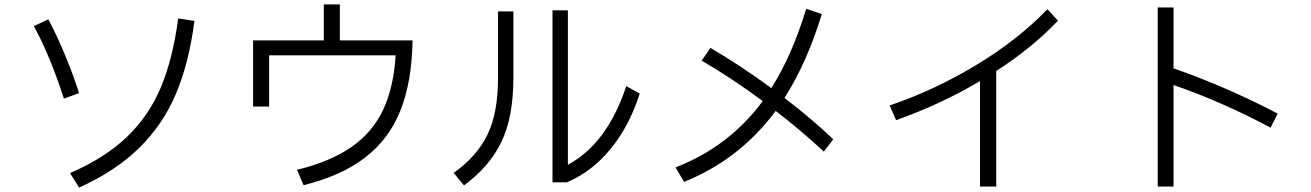

<svg xmlns="http://www.w3.org/2000/svg" viewBox="-20 -819 5970 874"><path d="M299 -31Q458 -100 558 -196Q658 -292 712.5 -422Q767 -552 791 -735L865 -724Q841 -535 781.5 -393.5Q722 -252 614 -146Q506 -40 340 35ZM271 -370Q206 -570 134 -700L200 -731Q239 -658 276.5 -567.5Q314 -477 340 -395Z M1527 -635H1858Q1855 -447 1803 -316.5Q1751 -186 1643 -102.5Q1535 -19 1362 24L1332 -46Q1484 -83 1580 -150Q1676 -217 1724 -319Q1772 -421 1781 -567H1205V-334H1132V-635H1454V-799H1527Z M2892 -393Q2845 -245 2759 -140.5Q2673 -36 2560 11H2495V-772H2565V-69Q2744 -165 2831 -427ZM2247 -767H2317V-466Q2317 -285 2262 -172Q2207 -59 2092 25L2045 -32Q2150 -106 2198.5 -205Q2247 -304 2247 -464Z M3730 -129Q3627 -225 3511 -314Q3347 -93 3094 9L3055 -57Q3300 -152 3452 -359Q3304 -468 3174 -543L3214 -601Q3354 -519 3491 -418Q3584 -563 3650 -779L3721 -755Q3654 -535 3551 -373Q3677 -277 3773 -185Z M4796 -725Q4676 -599 4515 -496V30H4441V-450Q4265 -345 4059 -272L4030 -339Q4231 -407 4421.5 -521.5Q4612 -636 4748 -777Z M5764 -238Q5535 -359 5322 -432V30H5250V-785H5322V-508Q5565 -423 5796 -302Z"/></svg>

Font: IBM Plex Sans JP
Style: Regular
Weight: 400
Designer: Mike Abbink; Paul van der Laan; Pieter van Rosmalen; Wujin Sim; Yejin Wi; Jinhee Kim; Boomi Park; Yona Kim; Kichan Ma
Foundry: Sandoll Inc.
Version: Version 1.000